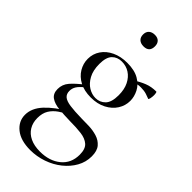

<svg xmlns="http://www.w3.org/2000/svg" viewBox="-273 -653 991 991"><g transform="rotate(45 222.5 -158.0)"><path d="M180 280Q110 280 71 248.5Q32 217 32 170Q32 122 72 78.5Q112 35 185 -7L196 6Q167 20 142.5 37Q118 54 103.5 77.5Q89 101 89 137Q89 171 104.5 196.5Q120 222 149.5 236Q179 250 221 250Q290 250 334 214Q378 178 378 116Q378 74 357.5 56Q337 38 301.5 33.5Q266 29 219 29Q175 28 138 24.5Q101 21 79 5.5Q57 -10 57 -43Q57 -77 79 -102.5Q101 -128 140 -158L151 -149Q127 -130 117 -114Q107 -98 107 -79Q107 -57 121 -45Q135 -33 167 -28.5Q199 -24 252 -23Q277 -23 306.5 -22Q336 -21 364 -12.5Q392 -4 410 17Q428 38 428 78Q428 120 407.5 156.5Q387 193 352 221Q317 249 272 264.5Q227 280 180 280ZM209 -133Q161 -133 127 -151Q93 -169 75 -199Q57 -229 57 -263Q57 -300 77 -329.5Q97 -359 133 -376Q169 -393 216 -393Q270 -393 303 -373.5Q336 -354 351 -324.5Q366 -295 366 -265Q366 -230 347 -200Q328 -170 292.5 -151.5Q257 -133 209 -133ZM228 -148Q260 -148 281.5 -170Q303 -192 303 -243Q303 -286 288 -316Q273 -346 248 -362Q223 -378 192 -378Q159 -378 138.5 -357Q118 -336 118 -287Q118 -240 135 -209Q152 -178 177 -163Q202 -148 228 -148ZM301 -318 302 -351Q333 -371 362 -382.5Q391 -394 427 -394Q429 -394 430.5 -387Q432 -380 432 -372Q432 -361 429.5 -348.5Q427 -336 423 -338Q414 -342 396.5 -347.5Q379 -353 356 -353Q343 -353 332 -351Q321 -349 310 -346ZM215 -512Q194 -512 182 -523Q170 -534 170 -554Q170 -574 182 -585Q194 -596 215 -596Q235 -596 246 -585Q257 -574 257 -554Q257 -512 215 -512Z"/></g></svg>

Font: Cormorant Garamond Light
Style: Regular
Weight: 400
Version: Version 4.001